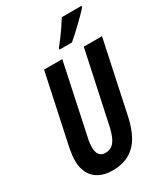

<svg xmlns="http://www.w3.org/2000/svg" viewBox="-226 -1031 996 1142"><g transform="rotate(-30 272.0 -460.5)"><path d="M199.2 9.8Q147.9 9.8 110.8 -9.3Q73.7 -28.3 54 -64.7Q34.2 -101.1 34.2 -151.9Q34.2 -169.9 36.9 -192.1Q39.6 -214.4 43.9 -236.8L146 -713.9H271L168.9 -233.9Q164.6 -216.8 162.8 -200.7Q161.1 -184.6 161.1 -171.9Q161.1 -136.2 175 -119.1Q189 -102.1 215.8 -102.1Q242.7 -102.1 261.5 -116.2Q280.3 -130.4 293.7 -160.4Q307.1 -190.4 316.9 -238.8L418.9 -713.9H543.9L439 -222.2Q423.8 -148.9 394.3 -96.9Q364.7 -44.9 317.1 -17.6Q269.5 9.8 199.2 9.8ZM284.7 -771 286.6 -781.2Q307.1 -806.6 325.9 -832Q344.7 -857.4 361.6 -882.3Q378.4 -907.2 393.1 -931.2H528.8L527.8 -922.9Q517.1 -909.7 496.1 -888.4Q475.1 -867.2 450.9 -844Q426.8 -820.8 405 -801Q383.3 -781.2 370.6 -771Z"/></g></svg>

Font: Open Sans Condensed
Style: Italic
Weight: 400
Width: 3
Italic angle: -12°
Designer: Monotype Design Team
Foundry: Monotype Imaging Inc.
Version: Version 3.000